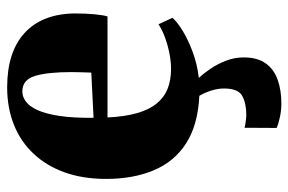

<svg xmlns="http://www.w3.org/2000/svg" viewBox="-158 -422 826 550"><g transform="rotate(-90 255.0 -147.0)"><path d="M233 246Q215 246 196.2 242.2Q177.5 238.5 163.5 232.5L164 140.5Q173 143 184 144.2Q195 145.5 201 145.5Q234.5 145.5 255.5 133.8Q276.5 122 276.5 81.5Q276.5 63.5 270.2 44.2Q264 25 255.5 11Q172 7 119.5 -26.8Q67 -60.5 42.2 -119.5Q17.5 -178.5 17.5 -256Q17.5 -322.5 36.2 -374.8Q55 -427 89.8 -464Q124.5 -501 172.8 -520.2Q221 -539.5 280 -539.5Q380.5 -539.5 435 -490Q489.5 -440.5 491.5 -348.5Q491.5 -314.5 489.2 -290.2Q487 -266 483 -252H193.5Q196 -202.5 205.8 -168Q215.5 -133.5 233 -111.8Q250.5 -90 275.5 -80Q300.5 -70 333 -70Q364.5 -70 401.5 -80.5Q438.5 -91 460.5 -106L479 -66Q467 -52 441 -36.2Q415 -20.5 380.5 -7.8Q346 5 307 9.5Q319.5 23 333.2 43.2Q347 63.5 356.5 88.5Q366 113.5 365.5 140.5Q365 178.5 348 201.8Q331 225 301.2 235.5Q271.5 246 233 246ZM192.5 -292 322 -298.5Q322.5 -313 323 -327Q323.5 -341 323.5 -355Q323.5 -423.5 312.5 -459.8Q301.5 -496 268 -496Q253 -496 239.2 -486Q225.5 -476 214.8 -452.8Q204 -429.5 198 -390.2Q192 -351 192.5 -292Z"/></g></svg>

Font: Merriweather 96pt Black
Style: Regular
Weight: 900
Version: Version 2.100